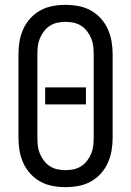

<svg xmlns="http://www.w3.org/2000/svg" viewBox="-20 -763 540 791"><path d="M250 8Q223 8 196.5 3Q170 -2 147 -14.5Q124 -27 105.5 -47Q87 -67 76 -91.5Q65 -116 60.5 -142Q56 -168 56 -195V-540Q56 -567 60.5 -593Q65 -619 76 -643.5Q87 -668 105.5 -688Q124 -708 147 -720.5Q170 -733 196.5 -738Q223 -743 250 -743Q277 -743 303.5 -738Q330 -733 353 -720.5Q376 -708 394.5 -688Q413 -668 424 -643.5Q435 -619 439.5 -593Q444 -567 444 -540V-195Q444 -168 439.5 -142Q435 -116 424 -91.5Q413 -67 394.5 -47Q376 -27 353 -14.5Q330 -2 303.5 3Q277 8 250 8ZM250 -62Q267 -62 283.5 -65.5Q300 -69 314 -78Q328 -87 338.5 -100.5Q349 -114 355.5 -129.5Q362 -145 364 -161.5Q366 -178 366 -195V-540Q366 -557 364 -573.5Q362 -590 355.5 -605.5Q349 -621 338.5 -634.5Q328 -648 314 -657Q300 -666 283.5 -669.5Q267 -673 250 -673Q233 -673 216.5 -669.5Q200 -666 186 -657Q172 -648 161.5 -634.5Q151 -621 144.5 -605.5Q138 -590 136 -573.5Q134 -557 134 -540V-195Q134 -178 136 -161.5Q138 -145 144.5 -129.5Q151 -114 161.5 -100.5Q172 -87 186 -78Q200 -69 216.5 -65.5Q233 -62 250 -62ZM166 -333V-403H334V-333Z"/></svg>

Font: Iosevka Algr
Style: Regular
Weight: 400
Monospace: yes
Designer: Belleve Invis
Foundry: Belleve Invis
Version: Version 26.0.2; ttfautohint (v1.8.3)